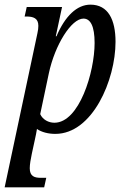

<svg xmlns="http://www.w3.org/2000/svg" viewBox="-51 -566 546 826"><path d="M-31 240H139L148 199H125C98 199 77 193 77 158C77 141 81 119 86 95L99 35C102 22 106 2 108 -11C129 3 157 10 187 10C347 10 446 -222 446 -386C446 -482 414 -546 338 -546C280 -546 229 -497 192 -410H189L216 -536H64L55 -495H62C92 -495 114 -488 114 -455C114 -446 113 -436 110 -423ZM183 -38C158 -38 133 -51 122 -75L159 -250C185 -373 256 -486 308 -486C338 -486 356 -454 356 -381C356 -256 290 -38 183 -38Z"/></svg>

Font: Noto Serif ExtraCondensed
Style: Italic
Weight: 400
Width: 2
Italic angle: -12°
Designer: Monotype Design Team
Foundry: Monotype Imaging Inc.
Version: Version 2.014